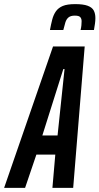

<svg xmlns="http://www.w3.org/2000/svg" viewBox="-64 -914 484 934"><path d="M-44 0 194 -688H348L292 0H191L205 -162H113L58 0ZM142 -255H216L250 -578H244ZM179 -768Q184 -795 190 -818.5Q196 -842 208 -859Q220 -876 241.5 -885Q263 -894 302 -894Q341 -894 362.5 -886Q384 -878 392 -863Q400 -848 400 -826Q400 -813 398 -799Q396 -785 393 -768H328Q331 -780 332 -791Q333 -802 333 -811Q333 -823 326.5 -830.5Q320 -838 300 -838Q280 -838 269.5 -829.5Q259 -821 254 -805Q249 -789 244 -768Z"/></svg>

Font: Saira UltraCondensed
Style: Bold Italic
Weight: 700
Width: 1
Italic angle: -12°
Designer: Hector Gatti with collaboration of the Omnibus-Type team
Foundry: Omnibus-Type
Version: Version 1.101